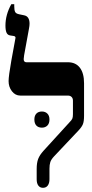

<svg xmlns="http://www.w3.org/2000/svg" viewBox="-20 -889 441 916"><path d="M155 -34V-83Q155 -112 162 -130.5Q169 -149 187 -169L312 -306Q322 -316 325 -323Q328 -330 328 -344V-409Q328 -420 321.5 -426.5Q315 -433 304 -433H77Q53 -433 37 -453.5Q21 -474 21 -502Q21 -526 34 -599.5Q47 -673 53 -703L54 -709Q54 -715 47 -717L28 -720Q16 -722 11 -733.5Q6 -745 6 -767Q6 -819 34 -869H48V-859Q48 -841 52 -832.5Q56 -824 71 -821L95 -816Q121 -811 121 -776Q121 -766 118 -751L95 -625Q93 -611 93 -607Q93 -592 106 -592H304Q341 -592 361 -566Q381 -540 381 -492V-337Q381 -310 375.5 -296.5Q370 -283 355 -267L237 -142Q224 -128 220 -115.5Q216 -103 216 -84V-34Q216 -15 208 -4Q200 7 185 7Q171 7 163 -3.5Q155 -14 155 -34ZM180 -357Q196 -357 206 -347Q216 -337 216 -319Q216 -300 206 -290Q196 -280 180 -280Q163 -280 153.5 -290Q144 -300 144 -319Q144 -337 153.5 -347Q163 -357 180 -357Z"/></svg>

Font: Noto Serif Hebrew CondExtraBold
Style: Regular
Weight: 800
Width: 3
Designer: Monotype Design Team
Foundry: Monotype Imaging Inc.
Version: Version 1.000